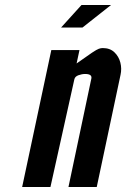

<svg xmlns="http://www.w3.org/2000/svg" viewBox="-20 -747 504 767"><path d="M68.5 0H181.5L277 -430Q279.5 -441.5 293.5 -446.5Q307.5 -451.5 320 -451.5Q348.5 -451.5 345 -433.5L253.5 0H366.5L461.5 -448Q467 -472.5 460.8 -497Q454.5 -521.5 437 -538.2Q419.5 -555 390.5 -555Q383 -555 375 -552.2Q367 -549.5 347.5 -536.5Q328 -523.5 286 -493.5L297.5 -547H185ZM224 -637H309.5L423.5 -727H305.5Z"/></svg>

Font: League Gothic SemiExpanded Italic
Style: Regular
Weight: 400
Width: 6
Designer: The League of Moveable Type
Version: Version 1.600; ttfautohint (v1.8.3)